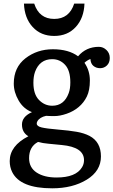

<svg xmlns="http://www.w3.org/2000/svg" viewBox="-20 -772 615 1041"><path d="M32.7 0ZM403.3 -466.8Q446.8 -518.1 516.1 -518.1Q539.6 -518.1 557.4 -500.7Q575.2 -483.4 575.2 -457.8Q575.2 -432.1 559.8 -417.2Q544.4 -402.3 522.9 -402.3Q501.5 -402.3 486.6 -414.6Q471.7 -426.8 470.2 -452.1Q452.6 -445.3 438 -431.6Q467.3 -389.2 467.3 -335.7Q467.3 -282.2 450.9 -248.8Q434.6 -215.3 406.5 -191.7Q378.4 -168 341.3 -155.3Q304.2 -142.6 274.7 -142.6Q245.1 -142.6 230 -144Q194.8 -136.2 182.6 -114.3Q179.2 -108.9 179.2 -102.1Q179.2 -87.4 205.6 -81.1Q231.9 -74.7 293.7 -69.6Q355.5 -64.5 395.8 -57.4Q436 -50.3 465.3 -35.2Q527.3 -2.4 527.3 76.2Q527.3 154.8 450.7 201.9Q374 249 263.2 249Q89.4 249 45.9 160.6Q32.7 133.8 32.7 101.6Q32.7 18.6 133.8 -33.2Q99.1 -53.7 99.1 -96.7Q99.1 -139.6 153.3 -164.1Q107.4 -181.6 81.1 -226.8Q54.7 -272 54.7 -318.8Q54.7 -406.7 117.9 -455.8Q181.2 -504.9 266.6 -504.9Q352.1 -504.9 403.3 -466.8ZM263.2 -198.7Q327.6 -198.7 352.5 -267.1Q361.3 -290.5 361.3 -325.2Q361.3 -389.6 333 -420.4Q304.7 -451.2 263.2 -451.2Q195.3 -451.2 169.9 -382.3Q161.1 -357.4 161.1 -323.2Q161.1 -260.7 191.7 -229.7Q222.2 -198.7 263.2 -198.7ZM186 -2.4Q137.7 23.4 137.7 85.4Q137.7 136.7 178.7 163.6Q219.7 190.4 286.6 190.4Q391.6 190.4 424.8 134.8Q435.5 117.7 435.5 96.2Q435.5 25.4 314.5 14.2Q276.4 10.3 243.2 7.3Q210 4.4 186 -2.4ZM273.9 -669.4Q355.5 -669.4 382.3 -752.4H438Q435.1 -673.8 390.6 -625.5Q346.2 -577.1 273.9 -577.1Q201.7 -577.1 157.2 -625.5Q112.8 -673.8 109.9 -752.4H165.5Q192.4 -669.4 273.9 -669.4Z"/></svg>

Font: Arbutus Slab
Style: Regular
Weight: 400
Version: Version 1.002; ttfautohint (v0.92) -l 10 -r 16 -G 200 -x 7 -